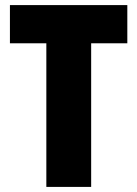

<svg xmlns="http://www.w3.org/2000/svg" viewBox="-20 -734 539 754"><path d="M338 0H162V-564H19V-714H480V-564H338Z"/></svg>

Font: Noto Sans Thai Cond Blk
Style: Regular
Weight: 900
Width: 3
Designer: Monotype Design Team
Foundry: Monotype Imaging Inc.
Version: Version 2.002; ttfautohint (v1.8.4.7-5d5b)